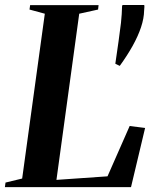

<svg xmlns="http://www.w3.org/2000/svg" viewBox="-38 -764 630 784"><path d="M-18 0 -15.5 -18.5 52.5 -35 145 -708 82.5 -725 85 -743H364.5L362.5 -725L285.5 -708L192.5 -29.5L401 -44L491.5 -249.5L554.5 -241.5L497 0ZM451 -495 434 -503 433 -504.5Q440.5 -553.5 446.2 -596Q452 -638.5 456 -671Q458 -688 459 -705.8Q460 -723.5 460.5 -739.5L462.5 -743.5H551Q552 -736.5 551.5 -734.2Q551 -732 550.5 -721Q550 -689 537.8 -652.5Q525.5 -616 503.5 -576.5Q481.5 -537 451 -495Z"/></svg>

Font: Merriweather 144pt SemiBold
Style: Italic
Weight: 600
Italic angle: -7.8°
Version: Version 2.101